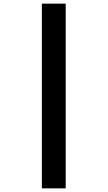

<svg xmlns="http://www.w3.org/2000/svg" viewBox="-20 -819 591 1055"><path d="M210 -799H341V216H210Z"/></svg>

Font: Noto Sans Sinhala UI ExtraCondensed Black
Style: Regular
Weight: 900
Width: 2
Designer: Jelle Bosma - Monotype Design Team
Foundry: Monotype Imaging Inc.
Version: Version 2.006; ttfautohint (v1.8.4.7-5d5b)